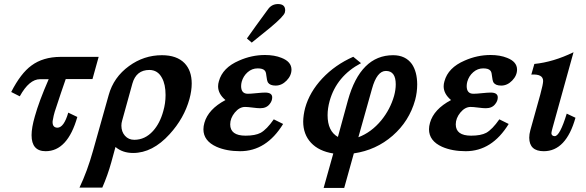

<svg xmlns="http://www.w3.org/2000/svg" viewBox="-20 -731 2909 953"><path d="M318.8 -171.9 363.8 -150.4Q315.4 19.5 206.5 19.5Q136.7 19.5 136.7 -60.1Q136.7 -97.2 152.8 -152.8Q173.3 -227.1 221.7 -337.9H178.7Q125 -337.9 78.1 -252.9L35.6 -274.4Q83 -367.2 136.2 -405.8Q193.4 -448.2 279.8 -448.7H469.7L439 -338.4H306.2Q286.6 -283.2 251.5 -175.8Q246.6 -160.6 241.2 -129.9Q238.8 -97.7 265.1 -97.2Q297.4 -97.7 318.8 -171.9Z M374.5 200.2Q413.1 119.6 441.9 16.6L519.5 -259.3Q543.9 -347.7 620.6 -403.3Q694.3 -457 783.7 -457Q857.4 -457 896 -417.5Q931.6 -380.4 931.6 -316.4Q931.6 -280.8 920.4 -239.7Q894 -144 821.8 -64.9Q737.3 28.3 640.6 28.3Q588.4 28.3 553.2 -1.5L532.2 75.2Q514.6 138.7 487.8 200.2ZM790.5 -179.7Q801.8 -218.3 801.8 -259.3Q801.8 -312.5 783.7 -344.7Q763.2 -383.3 721.7 -383.8Q656.2 -383.8 637.2 -316.4L586.4 -132.8Q582.5 -120.1 582.5 -107.4Q582.5 -77.1 600.3 -57.1Q618.2 -37.1 646.5 -37.1Q699.7 -37.1 739.3 -80.6Q773.9 -118.7 790.5 -179.7Z M1295.4 -458Q1342.3 -458 1377.4 -443.8Q1426.3 -424.8 1426.8 -386.2Q1426.8 -356 1402.6 -331.1Q1378.4 -306.2 1348.1 -306.2Q1320.3 -306.2 1310.1 -321.3Q1304.7 -330.6 1301.8 -357.4Q1300.3 -375 1293.5 -381.3Q1284.2 -391.6 1258.8 -391.6Q1231 -391.6 1209.2 -372.6Q1187.5 -353.5 1179.7 -325.2Q1176.8 -314 1176.8 -303.7Q1176.8 -265.6 1210.4 -265.6Q1224.6 -265.6 1253.2 -268.6Q1281.7 -271.5 1295.9 -271.5Q1331.1 -271.5 1331.1 -247.6Q1331.1 -230 1318.4 -214.4Q1302.7 -193.8 1271.5 -193.8Q1258.8 -193.8 1233.9 -197Q1209 -200.2 1196.3 -200.2Q1168.5 -200.2 1145.5 -172.4Q1122.6 -144.5 1122.6 -113.8Q1122.6 -57.6 1198.7 -57.6Q1247.1 -57.6 1273.9 -71.8Q1304.2 -88.9 1338.9 -138.7L1385.3 -115.7Q1302.2 19.5 1171.9 19.5Q1104.5 19.5 1054.7 -2.4Q989.7 -31.7 989.7 -89.4Q989.7 -104.5 994.6 -121.6Q1013.7 -189 1099.1 -234.4Q1062.5 -265.1 1062.5 -302.7Q1062.5 -314.5 1066.4 -327.6Q1084.5 -395 1166.5 -430.2Q1229 -458 1295.4 -458ZM1359.9 -710.9Q1395.5 -710.9 1395.5 -679.7Q1395.5 -674.8 1394 -669.4Q1389.2 -650.4 1321.8 -594.2Q1288.6 -567.4 1229.5 -519.5L1205.6 -540Q1242.2 -592.3 1312.5 -688Q1330.6 -710.9 1359.9 -710.9Z M1494.6 -195.3Q1516.6 -274.4 1579.8 -341.8Q1643.1 -409.2 1733.4 -449.2L1772 -417.5Q1650.9 -353.5 1616.2 -230Q1606 -192.9 1606 -159.2Q1606 -80.1 1657.2 -51.3L1707 -233.4Q1769.5 -457 1931.2 -457Q1992.7 -457 2024.4 -413.1Q2050.3 -375 2050.8 -312.5Q2050.8 -272.9 2040.5 -234.4Q2011.2 -129.4 1929 -57.6Q1846.7 14.2 1736.3 30.3L1688.5 201.7H1586.4L1634.3 30.8Q1563 19.5 1523.9 -22.2Q1484.9 -64 1484.9 -127.9Q1485.4 -159.7 1494.6 -195.3ZM1895.5 -378.9Q1850.6 -378.9 1826.2 -289.6L1758.8 -49.8Q1822.8 -73.7 1872.6 -133.8Q1917 -188.5 1936 -254.9Q1944.3 -285.2 1944.3 -312.5Q1944.3 -378.9 1895.5 -378.9Z M2415 -458Q2461.9 -458 2497.1 -443.8Q2545.9 -424.8 2546.4 -386.2Q2546.4 -356 2522.2 -331.1Q2498 -306.2 2467.8 -306.2Q2439.9 -306.2 2429.7 -321.3Q2424.3 -330.6 2421.4 -357.4Q2419.9 -375 2413.1 -381.3Q2403.8 -391.6 2378.4 -391.6Q2350.6 -391.6 2328.9 -372.6Q2307.1 -353.5 2299.3 -325.2Q2296.4 -314 2296.4 -303.7Q2296.4 -265.6 2330.1 -265.6Q2344.2 -265.6 2372.8 -268.6Q2401.4 -271.5 2415.5 -271.5Q2450.7 -271.5 2450.7 -247.6Q2450.7 -230 2438 -214.4Q2422.4 -193.8 2391.1 -193.8Q2378.4 -193.8 2353.5 -197Q2328.6 -200.2 2315.9 -200.2Q2288.1 -200.2 2265.1 -172.4Q2242.2 -144.5 2242.2 -113.8Q2242.2 -57.6 2318.4 -57.6Q2366.7 -57.6 2393.6 -71.8Q2423.8 -88.9 2458.5 -138.7L2504.9 -115.7Q2421.9 19.5 2291.5 19.5Q2224.1 19.5 2174.3 -2.4Q2109.4 -31.7 2109.4 -89.4Q2109.4 -104.5 2114.3 -121.6Q2133.3 -189 2218.8 -234.4Q2182.1 -265.1 2182.1 -302.7Q2182.1 -314.5 2186 -327.6Q2204.1 -395 2286.1 -430.2Q2348.6 -458 2415 -458Z M2617.2 -360.8 2632.3 -413.6Q2726.1 -422.9 2826.7 -471.7L2722.7 -96.7Q2717.3 -77.1 2716.8 -69.8Q2717.8 -55.7 2733.4 -55.2Q2758.8 -55.2 2793 -167L2836.4 -146.5Q2789.6 19.5 2679.2 19.5Q2607.4 19.5 2606.9 -47.4Q2606.9 -64.9 2612.3 -84.5L2661.6 -261.2Q2675.8 -313.5 2675.8 -329.1Q2675.8 -364.7 2617.2 -360.8Z"/></svg>

Font: Accordance
Style: Bold-Italic
Weight: 700
Italic angle: -11°
Version: Version 1.2 (build January 31, 2020) Miklal Software Solutio